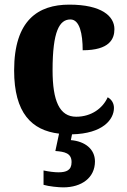

<svg xmlns="http://www.w3.org/2000/svg" viewBox="-20 -570 547 829"><path d="M253 239C333 239 390 197 390 127C390 73 346 40 286 35L291 10C424 7 472 -54 472 -104C472 -123 463 -140 445 -150C424 -103 375 -66 309 -66C237 -66 207 -134 207 -267C207 -436 237 -486 284 -486C324 -486 337 -424 337 -353C453 -353 474 -402 474 -444C474 -500 419 -550 279 -550C145 -550 41 -483 41 -266C41 -82 117 -7 235 7L219 82C259 85 289 91 289 130C289 165 267 174 232 174C215 174 191 171 168 166V228C191 235 234 239 253 239Z"/></svg>

Font: Noto Serif Bengali SemiCondensed ExtraBold
Style: Regular
Weight: 800
Width: 4
Designer: Juan Bruce, Universal Thirst, Indian Type Foundry and the Monotype Design Team.
Foundry: Monotype Imaging Inc.
Version: Version 2.003